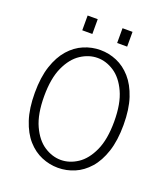

<svg xmlns="http://www.w3.org/2000/svg" viewBox="-156 -976 962 1099"><g transform="rotate(20 325.0 -427.0)"><path d="M324.5 11Q272.5 11 224 -9.5Q175.5 -30 137.2 -73.2Q99 -116.5 76.5 -184.8Q54 -253 54 -348Q54 -443 76.5 -510.8Q99 -578.5 137.2 -621.8Q175.5 -665 224 -685.5Q272.5 -706 324.5 -706Q376.5 -706 424.8 -685.5Q473 -665 511.2 -621.8Q549.5 -578.5 572 -510.8Q594.5 -443 594.5 -348Q594.5 -253 572 -184.8Q549.5 -116.5 511.2 -73.2Q473 -30 424.8 -9.5Q376.5 11 324.5 11ZM324.5 -37Q377 -37 425.8 -69Q474.5 -101 506 -169.8Q537.5 -238.5 537.5 -348Q537.5 -457 506 -525.5Q474.5 -594 425.8 -626Q377 -658 324.5 -658Q272 -658 223 -626Q174 -594 142.5 -525.5Q111 -457 111 -348Q111 -238.5 142.5 -169.8Q174 -101 223 -69Q272 -37 324.5 -37ZM187 -866.5H248.5V-776.5H187ZM399.5 -866.5H460.5V-776.5H399.5Z"/></g></svg>

Font: Trispace ExtraLight
Style: Regular
Weight: 200
Designer: Tyler Finck
Foundry: Etcetera Type Company
Version: Version 1.210; ttfautohint (v1.8.3)